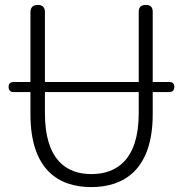

<svg xmlns="http://www.w3.org/2000/svg" viewBox="-20 -749 745 782"><path d="M163 -572V-700C163 -719 153 -729 134 -729C115 -729 104 -719 104 -700V-415H35C22 -415 15 -408 15 -395C15 -382 22 -374 35 -374H104V-284C104 -55 221 13 352 13C482 13 602 -55 602 -284V-374H670C683 -374 690 -382 690 -395C690 -408 683 -415 670 -415H602V-701C602 -720 593 -729 574 -729C555 -729 545 -720 545 -701V-415H354H163ZM449 -374H545V-288C545 -98 455 -40 352 -40C250 -40 163 -98 163 -288V-374H354Z"/></svg>

Font: GenSenRounded2 TW L
Style: Regular
Weight: 300
Version: Version 2.100;PS 2.1;hotconv 16.6.51;makeotf.lib2.5.65220 DE